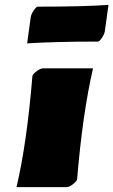

<svg xmlns="http://www.w3.org/2000/svg" viewBox="-20 -764 463 784"><path d="M47.4 0Q89.8 -179.7 112.3 -453.1Q112.3 -459.5 128.4 -472.2Q144.5 -484.9 155.3 -484.9H359.9Q317.4 -302.2 294.9 -32.2Q294.9 -25.9 279.3 -12.9Q263.7 0 252.4 0ZM379.9 -594.2Q206.5 -594.2 90.8 -586.9L105.5 -693.8Q107.4 -706.1 117.7 -721.2Q127.9 -736.3 133.8 -736.8Q323.2 -736.8 422.9 -744.1L408.2 -637.2Q406.2 -624.5 396 -609.4Q385.7 -594.2 379.9 -594.2Z"/></svg>

Font: Emblema One
Style: Regular
Weight: 400
Designer: Riccardo De Franceschi
Foundry: Riccardo De Franceschi
Version: Version 1.003